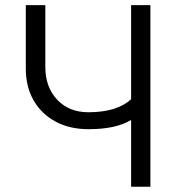

<svg xmlns="http://www.w3.org/2000/svg" viewBox="-20 -710 672 730"><path d="M78.1 -690.4H152.3V-456.1Q152.3 -378.9 197.3 -331.1Q242.2 -283.2 316.4 -283.2Q369.1 -283.2 410.2 -295.4Q451.2 -307.6 478.5 -333V-690.4H551.8V0H478.5V-253.9Q420.9 -218.8 316.4 -218.8Q245.1 -218.8 191.4 -247.6Q137.7 -276.4 107.9 -328.1Q78.1 -379.9 78.1 -449.2Z"/></svg>

Font: DINish
Style: Regular
Weight: 400
Designer: Bert Driehuis
Foundry: Playbeing
Version: Version 3.008; git-95204e4c-release